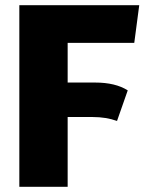

<svg xmlns="http://www.w3.org/2000/svg" viewBox="-20 -715 557 735"><path d="M239 0H54V-695H513L494 -551H239V-399H344Q422 -399 469 -369L428 -252Q386 -267 335 -267H239Z"/></svg>

Font: Trujillo ExtraBold
Style: Regular
Weight: 800
Designer: Fira Sans original fonts by bBox Type GmbH, Carrois Corporate GbR, & Edenspiekermann AG / Changes by Cristiano Sobral
Foundry: Fira Sans original fonts by bBox Type GmbH, Carrois Corporate GbR, & Edenspiekermann AG / Changes by Cristiano Sobral
Version: Version 4.301;July 28, 2020;FontCreator 13.0.0.2655 64-bit